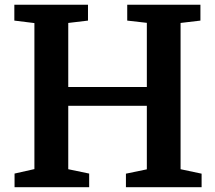

<svg xmlns="http://www.w3.org/2000/svg" viewBox="-20 -778 894 798"><path d="M40.5 0H350.6V-56.6L263.7 -74.7V-338.4H590.3V-74.2L503.4 -56.2V0H817.9V-56.2L730.5 -74.7V-682.6L813 -692.4V-758.3H508.8V-692.4L590.3 -683.1V-416.5H263.7V-682.6L345.7 -692.4V-758.3H39.6V-692.4L123 -682.1V-75.2L40.5 -56.6Z"/></svg>

Font: Merriweather
Style: Bold
Weight: 700
Designer: Eben Sorkin ( eben@eyebytes.com )
Foundry: Sorkin Type Co.
Version: Version 1.003